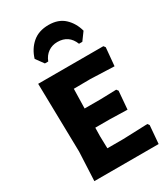

<svg xmlns="http://www.w3.org/2000/svg" viewBox="-219 -1005 961 1102"><g transform="rotate(-30 261.0 -454.0)"><path d="M162 -727 124 -779Q141 -836 182.5 -872Q224 -908 290 -908Q355 -908 394 -871.5Q433 -835 448 -779L410 -727H388Q360 -798 285 -798Q250 -798 223.5 -779.5Q197 -761 184 -727ZM497 -132 506 -120 496 0H70L79 -191L70 -645H502L511 -633L500 -513L343 -519L233 -518L230 -389H336L441 -392L450 -380L440 -260L325 -263H228L227 -207L229 -126H335Z"/></g></svg>

Font: Alegreya Sans SC ExtraBold
Style: Regular
Weight: 800
Designer: Juan Pablo del Peral
Foundry: Huerta Tipografica
Version: Version 2.007